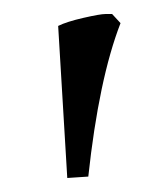

<svg xmlns="http://www.w3.org/2000/svg" viewBox="-20 -686 220 274"><path d="M63 -649Q75 -655 99 -660.5Q123 -666 130.5 -666Q138 -666 140 -666L152 -653Q121 -573 106 -434L76 -432Z"/></svg>

Font: Almendra SC
Style: Regular
Weight: 400
Designer: Ana Sanfelippo
Foundry: Ana Sanfelippo
Version: Version 1.002